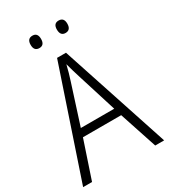

<svg xmlns="http://www.w3.org/2000/svg" viewBox="-216 -998 968 1100"><g transform="rotate(-30 268.5 -448.5)"><path d="M477 0 395 -248H142L59 0H0L241 -716H300L536 0ZM297 -562Q291 -581 283 -608Q275 -635 269 -658Q263 -633 256 -608Q249 -583 242 -562L158 -300H379ZM147 -856Q147 -897 182 -897Q216 -897 216 -856Q216 -815 182 -815Q147 -815 147 -856ZM321 -857Q321 -897 355 -897Q390 -897 390 -857Q390 -815 355 -815Q321 -815 321 -857Z"/></g></svg>

Font: Noto Sans Arabic SemCond Light
Style: Regular
Weight: 300
Width: 4
Designer: Monotype Design Team, Nadine Chahine, Nizar Qandah and Khaled Hosny
Foundry: Monotype Imaging Inc.
Version: Version 2.012; ttfautohint (v1.8.4.7-5d5b)